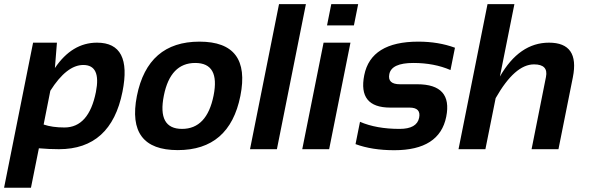

<svg xmlns="http://www.w3.org/2000/svg" viewBox="-65 -718 2838 924"><path d="M145 -118.7Q186.5 -104.5 245.1 -104.5Q362.3 -104.5 396.5 -274.9Q422.4 -405.3 335.9 -405.3Q255.9 -405.3 177.2 -281.2ZM94.2 -512.7H209L199.2 -390.6Q281.7 -512.7 401.9 -512.7Q571.8 -512.7 524.4 -276.4Q469.2 0 218.8 0Q171.4 0 122.1 -4.4L84 185.5H-45.4Z M811 -97.7Q930.7 -97.7 962.9 -258.3Q994.1 -415 874.5 -415Q754.9 -415 723.6 -258.3Q691.4 -97.7 811 -97.7ZM593.8 -256.3Q646 -517.6 895 -517.6Q1144 -517.6 1091.8 -256.3Q1039.6 4.4 790.5 4.4Q542.5 4.4 593.8 -256.3Z M1407.2 -698.2 1267.6 0H1138.2L1277.8 -698.2Z M1658.7 -698.2 1638.2 -595.7H1508.8L1529.3 -698.2ZM1621.6 -512.7 1519 0H1389.6L1492.2 -512.7Z M1646 -24.4 1667.5 -131.8Q1746.1 -97.7 1857.9 -97.7Q1941.4 -97.7 1952.1 -151.4Q1961.9 -200.2 1905.8 -200.2H1813Q1656.7 -200.2 1688 -356.4Q1720.2 -517.6 1948.2 -517.6Q2044.9 -517.6 2124.5 -488.3L2103 -380.9Q2024.4 -415 1924.3 -415Q1819.3 -415 1808.6 -361.3Q1798.8 -312.5 1859.9 -312.5H1942.9Q2113.8 -312.5 2082.5 -156.2Q2050.3 4.9 1832.5 4.9Q1725.6 4.9 1646 -24.4Z M2141.6 0 2281.2 -698.2H2410.6L2340.8 -349.6Q2434.1 -512.7 2577.1 -512.7Q2725.1 -512.7 2691.9 -346.2L2622.6 0H2493.2L2562.5 -347.7Q2574.7 -408.2 2504.9 -408.2Q2412.6 -408.2 2320.3 -245.6L2271 0Z"/></svg>

Font: Sansation
Style: Bold Italic
Weight: 700
Designer: Bernd Montag
Version: Version 1.301